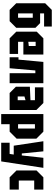

<svg xmlns="http://www.w3.org/2000/svg" viewBox="1134 -1874 880 3188"><g transform="rotate(90 1574.0 -280.0)"><path d="M202 -140H274V-384H202ZM144 0 34 -110V-590L144 -700H420V-572H202V-506H364L442 -428V-110L332 0Z M506 -110V-450L616 -560H886V-228H674V-140H876V0H616ZM674 -310 744 -318V-432H674Z M1362 -560V0H1195V-427H1150L1113 0H931V-147H970L1008 -560Z M1420 -104V-336L1644 -346V-420H1430V-560H1690L1806 -444V0H1524ZM1582 -246V-134H1644V-264Z M1874 140V-560H2166L2282 -444V-116L2166 0H2042V140ZM2114 -420H2042V-140H2114Z M2350 140V0H2536L2546 -68H2399L2325 -560H2493L2528 -202H2561L2600 -560H2767L2660 140Z M2810 -114V-446L2924 -560H3128V-408H2978V-152H3128V0H2924Z"/></g></svg>

Font: Tektur Condensed
Style: Bold
Weight: 700
Width: 3
Designer: Adam Jagosz
Foundry: Adam Jagosz
Version: Version 1.005;gftools[0.9.30]